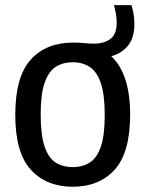

<svg xmlns="http://www.w3.org/2000/svg" viewBox="-20 -718 566 748"><path d="M263.5 9.5Q160.5 9.5 100 -56.8Q39.5 -123 39.5 -270.5Q39.5 -419 99.5 -485.5Q159.5 -552 264 -552Q289 -552 310 -550Q331 -548 346 -548Q386 -548 410.2 -566.5Q434.5 -585 434.5 -628Q434.5 -646.5 431.8 -663Q429 -679.5 424 -698H492Q503.5 -664 503.5 -623.5Q503.5 -571.5 479 -540.8Q454.5 -510 413.5 -499Q487 -430 487 -271.5Q487 -123.5 426.8 -57Q366.5 9.5 263.5 9.5ZM263.5 -67Q302 -67 330 -85Q358 -103 373 -147Q388 -191 388 -269.5Q388 -349.5 372.8 -394.2Q357.5 -439 329.5 -457.2Q301.5 -475.5 263.5 -475.5Q225 -475.5 197 -457.5Q169 -439.5 153.8 -395.2Q138.5 -351 138.5 -272.5Q138.5 -192.5 153.5 -147.8Q168.5 -103 196.5 -85Q224.5 -67 263.5 -67Z"/></svg>

Font: Encode Sans Semi Condensed Medium
Style: Regular
Weight: 500
Width: 4
Designer: Multiple Designers
Foundry: Impallari Type
Version: Version 3.000; ttfautohint (v1.8.3) -l 8 -r 50 -G 200 -x 14 